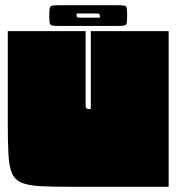

<svg xmlns="http://www.w3.org/2000/svg" viewBox="-20 -720 680 740"><path d="M630 0H255Q182 0 135.5 -2.5Q89 -5 63 -16Q37 -27 26 -53Q15 -79 12.5 -125.5Q10 -172 10 -245V-600H310V-320Q310 -308 311.5 -304.5Q313 -301 320 -300H330V-600H630ZM170 -660Q170 -680 171.5 -688.5Q173 -697 182 -698.5Q191 -700 211 -700H429Q450 -700 458.5 -698.5Q467 -697 468.5 -688.5Q470 -680 470 -660Q470 -640 468.5 -631.5Q467 -623 458.5 -621.5Q450 -620 429 -620H211Q191 -620 182 -621.5Q173 -623 171.5 -631.5Q170 -640 170 -660ZM350 -668H275Q275 -656 277 -654Q279 -652 290 -652H365Q365 -664 363 -666Q361 -668 350 -668Z"/></svg>

Font: Badeen Display
Style: Regular
Weight: 400
Version: Version 1.000; ttfautohint (v1.8.4.7-5d5b)